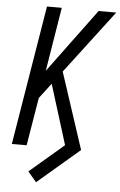

<svg xmlns="http://www.w3.org/2000/svg" viewBox="-61 -777 632 1008"><g transform="rotate(5 255.0 -273.0)"><path d="M168 189 123 136 303 -18 205 -333 144 -253 102 0H24L145 -735H223L168 -398L417 -735H510L257 -402L389 0Z"/></g></svg>

Font: Iosevka
Style: Italic
Weight: 400
Italic angle: -9°
Monospace: yes
Designer: Belleve Invis
Foundry: Belleve Invis
Version: Version 32.5.0; ttfautohint (v1.8.4)